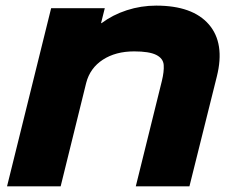

<svg xmlns="http://www.w3.org/2000/svg" viewBox="-20 -660 830 680"><path d="M748 -389.2 650.9 0H460.9L553.2 -373Q561.5 -406.7 559.8 -429.9Q558.1 -453.1 533.2 -465.6Q508.3 -478 455.1 -478Q389.6 -478 344.2 -448.5Q298.8 -418.9 285.2 -366.2L194.8 0H4.9L161.1 -630.9H351.1L337.9 -578.1H339.8Q378.9 -607.4 429.2 -623.8Q479.5 -640.1 533.2 -640.1Q662.1 -640.1 719.7 -573.5Q777.3 -506.8 748 -389.2Z"/></svg>

Font: Sinkin Sans 800 Black Italic
Style: Regular
Weight: 900
Italic angle: -112°
Designer: Keith Bates
Foundry: K-Type
Version: Sinkin Sans (version 1.0)  by Keith Bates   •   © 2014   www